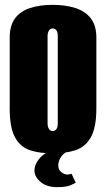

<svg xmlns="http://www.w3.org/2000/svg" viewBox="-20 -620 437 791"><path d="M197 12Q144 12 104 -1Q64 -14 42 -54Q20 -94 20 -173V-465Q20 -515 42 -544.5Q64 -574 104 -587Q144 -600 197 -600Q250 -600 290.5 -587Q331 -574 354 -544.5Q377 -515 377 -465V-174Q377 -94 354 -54Q331 -14 290.5 -1Q250 12 197 12ZM197 -80Q203 -80 208 -83.5Q213 -87 215.5 -94Q218 -101 218 -110V-473Q218 -482 215.5 -489Q213 -496 208 -499.5Q203 -503 197 -503Q191 -503 186.5 -499.5Q182 -496 179 -489Q176 -482 176 -473V-110Q176 -101 179 -94Q182 -87 186.5 -83.5Q191 -80 197 -80ZM215 151Q172 151 147 129.5Q122 108 122 83Q122 55 146.5 28.5Q171 2 212 -2L271 0Q244 7 232 25.5Q220 44 220 61Q220 79 232.5 89Q245 99 257 99Q264 99 268.5 97.5Q273 96 275 96L292 133Q287 136 270 143.5Q253 151 215 151Z"/></svg>

Font: Alumni Sans Thin Black
Style: Regular
Weight: 900
Version: Version 1.018